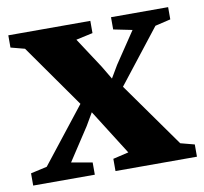

<svg xmlns="http://www.w3.org/2000/svg" viewBox="-65 -603 713 672"><g transform="rotate(-10 291.5 -266.5)"><path d="M58.5 -56.5 213 -253 55.5 -476.5 6 -489.5V-533H297.5V-489.5L238 -476.5L309 -368L337 -321L363 -365L437.5 -476L371 -489.5V-533H574V-489.5L519 -476.5L370 -286L533 -56.5L582.5 -43.5V0H293V-43.5L348.5 -56.5L278 -168L247 -217L221 -172.5L145 -56.5L219.5 -43.5V0H0.5V-43.5Z"/></g></svg>

Font: Merriweather 72pt ExtraBold
Style: Regular
Weight: 800
Version: Version 2.100